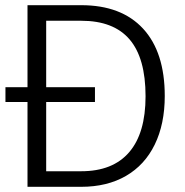

<svg xmlns="http://www.w3.org/2000/svg" viewBox="-20 -720 712 740"><path d="M615 -350Q615 -242 576.5 -163Q538 -84 465.5 -42Q393 0 293 0H86V-327H1V-384H86V-700H293Q448 -700 531.5 -609.5Q615 -519 615 -350ZM541 -349Q541 -496 479.5 -568Q418 -640 293 -640H158V-384H346V-327H158V-60H293Q415 -60 478 -133.5Q541 -207 541 -349Z"/></svg>

Font: Krub
Style: Regular
Weight: 400
Designer: Ekaluck Peanpanawate
Foundry: Cadson Demak Co.,Ltd.
Version: Version 1.000; ttfautohint (v1.6)